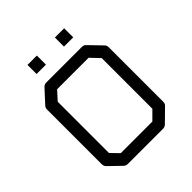

<svg xmlns="http://www.w3.org/2000/svg" viewBox="-186 -840 911 911"><g transform="rotate(-45 270.0 -384.5)"><path d="M144 -719H207V-658H144ZM328 -719H390V-658H328ZM122 -494V-150L161 -110H373L416 -153V-493L373 -538H162ZM70 -526 127 -588Q135 -597 149 -597H386Q401 -597 408 -588L468 -526Q476 -518 476 -505V-140Q476 -126 467 -119L406 -59Q397 -50 385 -50H149Q136 -50 128 -58L69 -115Q60 -124 60 -137V-506Q60 -516 70 -526Z"/></g></svg>

Font: IBM 3270
Style: Regular
Weight: 400
Monospace: yes
Version: Version 2.3.1